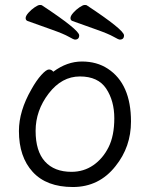

<svg xmlns="http://www.w3.org/2000/svg" viewBox="-20 -733 602 771"><path d="M444 -66Q378 18 272.5 18Q167 18 111.5 -42.5Q56 -103 56 -207Q56 -287 106 -374Q126 -410 146 -432Q166 -454 176.5 -454Q187 -454 194 -445Q249 -486 309 -486Q369 -486 413 -457Q506 -396 506 -245Q506 -143 444 -66ZM267 -43Q316 -43 354.5 -69.5Q393 -96 416 -142Q439 -188 439 -258Q439 -328 406.5 -377Q374 -426 301 -426Q228 -426 175.5 -357.5Q123 -289 123 -207.5Q123 -126 160.5 -84.5Q198 -43 267 -43ZM281 -574Q276 -574 256 -585.5Q236 -597 188 -614Q140 -631 90 -649Q83 -652 83 -660.5Q83 -669 94 -681.5Q105 -694 119 -703.5Q133 -713 139.5 -713Q146 -713 148 -712Q298 -613 298 -591Q298 -574 281 -574ZM461 -574Q456 -574 436 -585.5Q416 -597 368 -614Q320 -631 270 -649Q263 -652 263 -660.5Q263 -669 274 -681.5Q285 -694 299 -703.5Q313 -713 319.5 -713Q326 -713 328 -712Q478 -613 478 -591Q478 -574 461 -574Z"/></svg>

Font: LXGW WenKai TC
Style: Regular
Weight: 400
Designer: LXGW / Fontworks Inc.
Foundry: LXGW / Fontworks Inc.
Version: Version 1.330